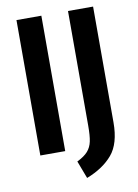

<svg xmlns="http://www.w3.org/2000/svg" viewBox="-93 -752 692 965"><g transform="rotate(-10 253.5 -269.5)"><path d="M187 0H60V-691H187ZM451 -100Q451 8 404 63.5Q357 119 272 152L238 62Q275 44 293 23.5Q311 3 317 -26Q323 -55 323 -105V-691H451Z"/></g></svg>

Font: Fira Sans Compressed Medium
Style: Regular
Weight: 500
Width: 1
Designer: bBox Type GmbH & Carrois Corporate GbR & Edenspiekermann AG
Foundry: bBox Type GmbH & Carrois Corporate GbR & Edenspiekermann AG
Version: Version 4.301